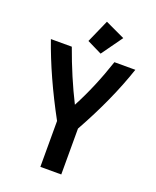

<svg xmlns="http://www.w3.org/2000/svg" viewBox="-169 -1039 924 1137"><g transform="rotate(20 293.0 -471.0)"><path d="M303.7 -942.4 427.7 -884.3 333 -752 239.7 -797.9ZM227.1 0V-289.1Q100.1 -522.5 26.9 -732.4H158.7Q220.2 -561 293.5 -415.5Q370.1 -560.1 427.2 -732.4H559.1Q488.8 -522.5 358.9 -289.1V0Z"/></g></svg>

Font: Consola Mono
Style: Bold
Weight: 700
Monospace: yes
Designer: Wojciech Kalinowski "wmk69" (wmk69@o2.pl)
Foundry: Wojciech Kalinowski "wmk69" (wmk69@o2.pl)
Version: Version 2.1.0